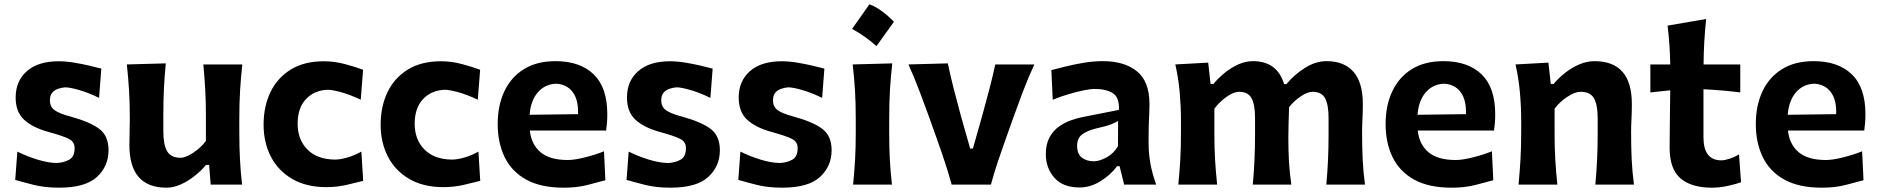

<svg xmlns="http://www.w3.org/2000/svg" viewBox="-20 -847 8618 881"><path d="M251.5 14.2Q185.1 14.2 134.3 1.2Q83.5 -11.7 49.8 -21.5L59.6 -151.4Q104.5 -128.9 154.1 -114Q203.6 -99.1 241.7 -99.1Q274.4 -101.1 298.3 -114.7Q322.3 -128.4 322.3 -167.5Q322.3 -196.3 296.1 -209.7Q270 -223.1 202.1 -241.7Q129.4 -261.7 90.6 -297.6Q51.8 -333.5 51.8 -399.4Q51.8 -475.1 103.3 -520.5Q154.8 -565.9 249 -565.9Q281.7 -565.9 318.8 -559.8Q356 -553.7 389.4 -545.9Q422.9 -538.1 444.8 -532.2L434.6 -397.9Q384.3 -422.4 341.8 -434.3Q299.3 -446.3 279.3 -446.3Q265.1 -445.3 248.5 -440.2Q231.9 -435.1 220.5 -422.6Q209 -410.2 209 -385.7Q209 -357.9 229.7 -342Q250.5 -326.2 304.2 -312Q393.1 -287.6 435.5 -255.6Q478 -223.6 478 -157.7Q478 -84 424.6 -34.9Q371.1 14.2 251.5 14.2Z M744.1 14.2Q573.7 14.2 573.7 -181.6Q573.7 -217.8 574.7 -245.1Q575.7 -272.5 575.7 -301.3Q575.7 -377.4 572 -434.8Q568.4 -492.2 562 -551.3L740.7 -556.2Q734.9 -497.1 732.2 -439.9Q729.5 -382.8 729.5 -320.3V-243.7Q729.5 -183.1 746.8 -153.1Q764.2 -123 808.6 -123Q824.2 -123 845.5 -133.8Q866.7 -144.5 888.2 -162.1Q909.7 -179.7 924.8 -200.7V-320.3Q924.8 -382.8 921.6 -437.5Q918.5 -492.2 913.1 -551.3H1091.8Q1085.4 -492.2 1081.8 -434.8Q1078.1 -377.4 1078.1 -301.3V-239.7Q1078.1 -170.9 1081.1 -115.2Q1084 -59.6 1090.8 0H946.8L939.5 -90.3H925.3Q903.3 -63.5 873 -39.6Q842.8 -15.6 809.6 -0.7Q776.4 14.2 744.1 14.2Z M1477.5 11.7Q1386.2 11.7 1321.8 -25.4Q1257.3 -62.5 1223.4 -127.4Q1189.5 -192.4 1189.5 -274.9Q1189.5 -358.4 1220.9 -424.1Q1252.4 -489.7 1314.2 -527.8Q1376 -565.9 1465.8 -565.9Q1515.1 -565.9 1563.7 -552.7Q1612.3 -539.6 1646 -526.9L1635.3 -389.6Q1582.5 -414.1 1543 -424.6Q1503.4 -435.1 1483.4 -435.1Q1421.4 -432.6 1383.5 -391.8Q1345.7 -351.1 1345.7 -279.3Q1345.7 -207 1389.9 -161.6Q1434.1 -116.2 1515.6 -114.7Q1540.5 -114.7 1573.2 -124Q1606 -133.3 1638.2 -151.4L1646.5 -17.1Q1614.7 -8.8 1569.8 1.5Q1524.9 11.7 1477.5 11.7Z M2014.6 11.7Q1923.3 11.7 1858.9 -25.4Q1794.4 -62.5 1760.5 -127.4Q1726.6 -192.4 1726.6 -274.9Q1726.6 -358.4 1758.1 -424.1Q1789.6 -489.7 1851.3 -527.8Q1913.1 -565.9 2002.9 -565.9Q2052.2 -565.9 2100.8 -552.7Q2149.4 -539.6 2183.1 -526.9L2172.4 -389.6Q2119.6 -414.1 2080.1 -424.6Q2040.5 -435.1 2020.5 -435.1Q1958.5 -432.6 1920.7 -391.8Q1882.8 -351.1 1882.8 -279.3Q1882.8 -207 1927 -161.6Q1971.2 -116.2 2052.7 -114.7Q2077.6 -114.7 2110.4 -124Q2143.1 -133.3 2175.3 -151.4L2183.6 -17.1Q2151.9 -8.8 2106.9 1.5Q2062 11.7 2014.6 11.7Z M2566.9 14.2Q2460.9 14.2 2394 -23.2Q2327.1 -60.5 2295.4 -126.5Q2263.7 -192.4 2263.7 -277.8Q2263.7 -362.3 2293.9 -427.2Q2324.2 -492.2 2383.3 -529.3Q2442.4 -566.4 2529.3 -566.4Q2641.1 -566.4 2703.9 -506.1Q2766.6 -445.8 2766.6 -323.2Q2766.6 -300.8 2765.1 -283Q2763.7 -265.1 2761.2 -248H2411.1Q2418 -184.6 2460.2 -148.7Q2502.4 -112.8 2585.4 -112.8Q2615.7 -112.8 2662.8 -124.5Q2710 -136.2 2751.5 -152.8L2757.8 -20Q2723.6 -10.7 2675.8 1.7Q2627.9 14.2 2566.9 14.2ZM2632.3 -323.2Q2634.8 -389.2 2607.4 -425Q2580.1 -460.9 2530.8 -462.9Q2479.5 -460.4 2447.3 -422.6Q2415 -384.8 2410.2 -320.3Z M3056.6 14.2Q2990.2 14.2 2939.5 1.2Q2888.7 -11.7 2855 -21.5L2864.7 -151.4Q2909.7 -128.9 2959.2 -114Q3008.8 -99.1 3046.9 -99.1Q3079.6 -101.1 3103.5 -114.7Q3127.4 -128.4 3127.4 -167.5Q3127.4 -196.3 3101.3 -209.7Q3075.2 -223.1 3007.3 -241.7Q2934.6 -261.7 2895.8 -297.6Q2856.9 -333.5 2856.9 -399.4Q2856.9 -475.1 2908.4 -520.5Q2960 -565.9 3054.2 -565.9Q3086.9 -565.9 3124 -559.8Q3161.1 -553.7 3194.6 -545.9Q3228 -538.1 3250 -532.2L3239.7 -397.9Q3189.5 -422.4 3147 -434.3Q3104.5 -446.3 3084.5 -446.3Q3070.3 -445.3 3053.7 -440.2Q3037.1 -435.1 3025.6 -422.6Q3014.2 -410.2 3014.2 -385.7Q3014.2 -357.9 3034.9 -342Q3055.7 -326.2 3109.4 -312Q3198.2 -287.6 3240.7 -255.6Q3283.2 -223.6 3283.2 -157.7Q3283.2 -84 3229.7 -34.9Q3176.3 14.2 3056.6 14.2Z M3569.3 14.2Q3502.9 14.2 3452.1 1.2Q3401.4 -11.7 3367.7 -21.5L3377.4 -151.4Q3422.4 -128.9 3471.9 -114Q3521.5 -99.1 3559.6 -99.1Q3592.3 -101.1 3616.2 -114.7Q3640.1 -128.4 3640.1 -167.5Q3640.1 -196.3 3614 -209.7Q3587.9 -223.1 3520 -241.7Q3447.3 -261.7 3408.4 -297.6Q3369.6 -333.5 3369.6 -399.4Q3369.6 -475.1 3421.1 -520.5Q3472.7 -565.9 3566.9 -565.9Q3599.6 -565.9 3636.7 -559.8Q3673.8 -553.7 3707.3 -545.9Q3740.7 -538.1 3762.7 -532.2L3752.4 -397.9Q3702.1 -422.4 3659.7 -434.3Q3617.2 -446.3 3597.2 -446.3Q3583 -445.3 3566.4 -440.2Q3549.8 -435.1 3538.3 -422.6Q3526.9 -410.2 3526.9 -385.7Q3526.9 -357.9 3547.6 -342Q3568.4 -326.2 3622.1 -312Q3710.9 -287.6 3753.4 -255.6Q3795.9 -223.6 3795.9 -157.7Q3795.9 -84 3742.4 -34.9Q3689 14.2 3569.3 14.2Z M3969.3 -827.3Q3999.4 -816 4027.6 -795.1Q4055.8 -774.1 4082.1 -747.3Q4041.8 -690.9 4001.6 -635.5Q3976.9 -657.6 3949.2 -677.4Q3921.5 -697.3 3889.8 -714.5Q3910.3 -743.5 3930.1 -771.4Q3950 -799.4 3969.3 -827.3ZM3894.5 0Q3900.4 -59.6 3903.6 -115.2Q3906.7 -170.9 3906.7 -239.7V-294.4Q3906.7 -375.5 3903.1 -433.8Q3899.4 -492.2 3892.6 -551.3L4074.2 -556.2Q4067.4 -495.6 4063.7 -436.3Q4060.1 -377 4060.1 -294.4V-239.7Q4060.1 -170.9 4063 -115.2Q4065.9 -59.6 4072.8 0Z M4346.7 0Q4332.5 -52.2 4314.9 -105.2Q4297.4 -158.2 4279.3 -208.5L4244.6 -306.2Q4222.2 -367.2 4199 -429Q4175.8 -490.7 4148.4 -551.3L4329.1 -556.2Q4341.8 -496.1 4356.9 -436.8Q4372.1 -377.4 4388.7 -316.9L4431.6 -165.5H4444.3L4487.3 -317.4Q4504.4 -378.9 4519.5 -437Q4534.7 -495.1 4546.9 -551.3H4726.1Q4697.8 -490.2 4674.3 -428.2Q4650.9 -366.2 4628.9 -305.2L4593.8 -206.5Q4575.2 -154.8 4558.1 -103.5Q4541 -52.2 4526.9 0Z M4933.6 13.2Q4856.9 13.2 4817.9 -31.5Q4778.8 -76.2 4778.8 -139.6Q4778.8 -186 4795.9 -217Q4813 -248 4839.8 -266.8Q4866.7 -285.6 4896.2 -295.7Q4925.8 -305.7 4950.7 -310.5L5114.3 -342.8Q5116.7 -400.9 5085.7 -419.9Q5054.7 -439 5000.5 -439Q4986.8 -439 4955.3 -432.9Q4923.8 -426.8 4885.3 -415.5Q4846.7 -404.3 4810.5 -389.2L4804.2 -525.4Q4831.1 -532.2 4870.1 -542Q4909.2 -551.8 4953.6 -559.1Q4998 -566.4 5041 -566.4Q5139.2 -566.4 5196.8 -520Q5254.4 -473.6 5254.4 -369.1Q5254.4 -342.3 5252.4 -304Q5250.5 -265.6 5250.5 -233.9V-184.6Q5250.5 -143.6 5258.5 -97.7Q5266.6 -51.8 5285.2 0H5138.2L5117.2 -84.5H5106Q5077.1 -45.4 5030.5 -16.1Q4983.9 13.2 4933.6 13.2ZM4999 -106.9Q5024.4 -106.9 5057.1 -124.5Q5089.8 -142.1 5109.9 -176.3L5110.4 -292Q5099.6 -285.2 5079.8 -277.1Q5060.1 -269 5008.8 -257.3Q4974.6 -249.5 4948.5 -232.4Q4922.4 -215.3 4922.4 -178.2Q4922.4 -139.6 4944.8 -123.3Q4967.3 -106.9 4999 -106.9Z M6065.9 0Q6071.3 -59.6 6073.7 -114.3Q6076.2 -168.9 6076.2 -231.4V-305.7Q6076.2 -366.2 6060.3 -396Q6044.4 -425.8 6002.9 -425.8Q5980 -425.8 5949.2 -405.3Q5918.5 -384.8 5895 -355.5Q5894 -324.2 5892.8 -285.4Q5891.6 -246.6 5891.6 -216.3Q5891.6 -155.8 5894.5 -104.7Q5897.5 -53.7 5905.3 0H5728.5Q5733.9 -59.6 5736.3 -114.3Q5738.8 -168.9 5738.8 -231.4V-305.7Q5738.8 -366.2 5722.9 -396Q5707 -425.8 5665 -425.8Q5641.1 -425.8 5608.4 -402.8Q5575.7 -379.9 5552.2 -348.1V-231.4Q5552.2 -168.9 5555.4 -114.3Q5558.6 -59.6 5564.9 0H5386.7Q5392.6 -59.6 5395.8 -115.2Q5398.9 -170.9 5398.9 -239.7V-294.4Q5398.9 -356.9 5393.3 -421.4Q5387.7 -485.8 5373 -551.3L5523.9 -559.6L5534.7 -461.9H5547.9Q5570.3 -488.8 5599.6 -512.7Q5628.9 -536.6 5662.1 -551.5Q5695.3 -566.4 5729 -566.4Q5840.8 -566.4 5872.1 -460.9H5882.8Q5917.5 -503.4 5966.8 -534.9Q6016.1 -566.4 6066.9 -566.4Q6148.4 -566.4 6190.9 -517.1Q6233.4 -467.8 6233.4 -370.1Q6233.4 -334.5 6231.7 -300.8Q6230 -267.1 6230 -239.7Q6230 -170.9 6232.7 -115.2Q6235.4 -59.6 6243.2 0Z M6641.1 14.2Q6535.2 14.2 6468.3 -23.2Q6401.4 -60.5 6369.6 -126.5Q6337.9 -192.4 6337.9 -277.8Q6337.9 -362.3 6368.2 -427.2Q6398.4 -492.2 6457.5 -529.3Q6516.6 -566.4 6603.5 -566.4Q6715.3 -566.4 6778.1 -506.1Q6840.8 -445.8 6840.8 -323.2Q6840.8 -300.8 6839.4 -283Q6837.9 -265.1 6835.4 -248H6485.4Q6492.2 -184.6 6534.4 -148.7Q6576.7 -112.8 6659.7 -112.8Q6689.9 -112.8 6737.1 -124.5Q6784.2 -136.2 6825.7 -152.8L6832 -20Q6797.9 -10.7 6750 1.7Q6702.1 14.2 6641.1 14.2ZM6706.5 -323.2Q6709 -389.2 6681.6 -425Q6654.3 -460.9 6605 -462.9Q6553.7 -460.4 6521.5 -422.6Q6489.3 -384.8 6484.4 -320.3Z M6947.8 0Q6953.6 -59.6 6956.8 -115.2Q6960 -170.9 6960 -239.7V-294.4Q6960 -356.9 6954.3 -421.4Q6948.7 -485.8 6934.1 -551.3L7085 -559.6L7095.7 -461.9H7108.9Q7131.3 -488.8 7161.6 -512.7Q7191.9 -536.6 7226.8 -551.5Q7261.7 -566.4 7296.4 -566.4Q7467.8 -566.4 7467.8 -370.1Q7467.8 -334.5 7466.1 -300.8Q7464.4 -267.1 7464.4 -239.7Q7464.4 -170.9 7467 -115.2Q7469.7 -59.6 7477.5 0H7300.3Q7305.7 -59.6 7308.3 -114.3Q7311 -168.9 7311 -231.4V-305.7Q7311 -366.2 7293.9 -396Q7276.9 -425.8 7231.9 -425.8Q7207 -425.8 7171.9 -402.8Q7136.7 -379.9 7113.3 -348.1V-231.4Q7113.3 -168.9 7116.5 -114.3Q7119.6 -59.6 7126 0Z M7835.4 14.2Q7740.7 14.2 7690.9 -28.6Q7641.1 -71.3 7641.1 -169.9Q7641.1 -233.9 7642.3 -299.1Q7643.6 -364.3 7644 -432.6L7552.7 -422.9V-551.3H7644Q7643.1 -599.1 7640.1 -641.6Q7637.2 -684.1 7631.8 -729.5L7808.6 -759.8Q7803.2 -704.6 7800.3 -656.7Q7797.4 -608.9 7796.9 -551.3H7965.3V-422.9Q7923.3 -428.2 7880.6 -431.9Q7837.9 -435.5 7796.4 -437.5V-217.3Q7796.4 -111.3 7878.4 -111.3Q7894 -111.3 7917 -118.9Q7939.9 -126.5 7959.5 -138.7L7968.8 -10.7Q7947.8 -2.9 7909.7 5.6Q7871.6 14.2 7835.4 14.2Z M8339.8 14.2Q8233.9 14.2 8167 -23.2Q8100.1 -60.5 8068.4 -126.5Q8036.6 -192.4 8036.6 -277.8Q8036.6 -362.3 8066.9 -427.2Q8097.2 -492.2 8156.2 -529.3Q8215.3 -566.4 8302.2 -566.4Q8414.1 -566.4 8476.8 -506.1Q8539.6 -445.8 8539.6 -323.2Q8539.6 -300.8 8538.1 -283Q8536.6 -265.1 8534.2 -248H8184.1Q8190.9 -184.6 8233.2 -148.7Q8275.4 -112.8 8358.4 -112.8Q8388.7 -112.8 8435.8 -124.5Q8482.9 -136.2 8524.4 -152.8L8530.8 -20Q8496.6 -10.7 8448.7 1.7Q8400.9 14.2 8339.8 14.2ZM8405.3 -323.2Q8407.7 -389.2 8380.4 -425Q8353 -460.9 8303.7 -462.9Q8252.4 -460.4 8220.2 -422.6Q8188 -384.8 8183.1 -320.3Z"/></svg>

Font: Pinar-DS2-FD Bold
Style: Regular
Weight: 700
Designer: Amin Abedi
Version: Version 3.000